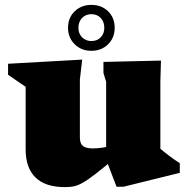

<svg xmlns="http://www.w3.org/2000/svg" viewBox="-20 -751 770 786"><path d="M307 -189.5Q307 -172.5 312.2 -162.5Q317.5 -152.5 329.2 -148Q341 -143.5 361 -143.5Q377 -143.5 396.8 -146.2Q416.5 -149 438.5 -154.5L450.5 -104Q400.5 -61.5 369.2 -37.5Q338 -13.5 317.5 -2.2Q297 9 281.2 12Q265.5 15 246 15Q165 15 125 -24.8Q85 -64.5 85 -138.5V-395.5L13 -445V-490L316.5 -507L307 -425.5ZM457 13.5 414.5 -98V-416L403.5 -452.5V-497.5L639 -503L636.5 -419V-142Q641.5 -137.5 651 -130Q660.5 -122.5 672.2 -113.5Q684 -104.5 695.5 -96.5Q707 -88.5 716 -83V-43.5L485.5 13.5ZM354 -731Q395.5 -731 422.5 -704.8Q449.5 -678.5 449.5 -637Q449.5 -596.5 422.5 -569.8Q395.5 -543 354 -543Q313 -543 285.8 -569.8Q258.5 -596.5 258.5 -637Q258.5 -678.5 285.8 -704.8Q313 -731 354 -731ZM354 -583Q377.5 -583 392.2 -598.2Q407 -613.5 407 -637Q407 -662 392.2 -677.5Q377.5 -693 354 -693Q331 -693 316 -677.5Q301 -662 301 -637Q301 -613.5 316 -598.2Q331 -583 354 -583Z"/></svg>

Font: Newsreader 9pt ExtraBold
Style: Regular
Weight: 800
Designer: Hugues Gentile
Foundry: Production Type
Version: Version 1.003